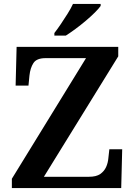

<svg xmlns="http://www.w3.org/2000/svg" viewBox="-20 -951 682 971"><path d="M40 0V-47L415 -657H211Q165 -657 149 -632Q133 -607 129 -569L124 -518H59L64 -714H578V-666L202 -57H430Q467 -57 487 -71Q507 -85 516.5 -106Q526 -127 528 -151L533 -196H598L593 0ZM255 -784Q270 -803 287.5 -829Q305 -855 322 -882Q339 -909 349 -931H489V-921Q480 -908 460 -888Q440 -868 414 -846Q388 -824 361.5 -804.5Q335 -785 313 -771H255Z"/></svg>

Font: Noto Rashi Hebrew SemiBold
Style: Regular
Weight: 600
Version: Version 1.006